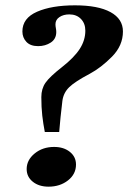

<svg xmlns="http://www.w3.org/2000/svg" viewBox="-20 -690 481 720"><path d="M135 -326Q135 -357 150.5 -379.5Q166 -402 212 -438Q258 -474 279 -506.5Q300 -539 300 -575Q300 -602 283.5 -619Q267 -636 240 -636Q218 -636 203 -626Q188 -616 188 -599Q188 -592 189.5 -584.5Q191 -577 191 -570Q191 -544 170.5 -530.5Q150 -517 123 -517Q94 -517 79 -533Q64 -549 64 -572Q64 -622 119 -646Q174 -670 261 -670Q348 -670 394.5 -644.5Q441 -619 441 -572Q441 -519 400 -477.5Q359 -436 316 -413Q261 -384 239.5 -363Q218 -342 214 -312Q206 -246 202 -195H148Q142 -226 138.5 -256.5Q135 -287 135 -326ZM80 -56Q80 -90 110 -114.5Q140 -139 183 -139Q219 -139 242 -120.5Q265 -102 265 -73Q265 -37 235 -13.5Q205 10 162 10Q126 10 103 -8.5Q80 -27 80 -56Z"/></svg>

Font: Unna
Style: Bold Italic
Weight: 700
Italic angle: -8.05°
Designer: Jorge de Buen Unna
Foundry: Omnibus-Type
Version: Version 2.008